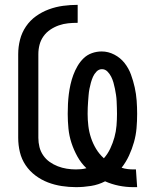

<svg xmlns="http://www.w3.org/2000/svg" viewBox="-20 -763 640 791"><path d="M529 8Q499 8 469.5 2Q440 -4 413 -16Q386 -2 355 3Q324 8 293 8Q264 8 234.5 3.5Q205 -1 177.5 -11.5Q150 -22 126 -40Q102 -58 85.5 -82.5Q69 -107 62 -136Q55 -165 55 -195V-540Q55 -570 62.5 -599.5Q70 -629 87 -654Q104 -679 128.5 -696.5Q153 -714 181.5 -724.5Q210 -735 240 -739Q270 -743 300 -743V-669Q280 -669 260.5 -667Q241 -665 222.5 -658.5Q204 -652 187.5 -641Q171 -630 159.5 -614Q148 -598 143 -579Q138 -560 138 -540V-195Q138 -176 142.5 -157.5Q147 -139 158 -123Q169 -107 184.5 -96Q200 -85 218 -78Q236 -71 255 -68Q274 -65 293 -65Q303 -65 314 -66Q325 -67 336 -70Q314 -91 299 -118Q284 -145 274.5 -174Q265 -203 262 -233.5Q259 -264 259 -294Q259 -314 260 -334.5Q261 -355 263.5 -375Q266 -395 270.5 -415Q275 -435 282 -454Q289 -473 299.5 -491Q310 -509 324.5 -523Q339 -537 358.5 -544Q378 -551 399 -551Q426 -551 451 -538Q476 -525 493 -503.5Q510 -482 519.5 -456Q529 -430 535 -403Q541 -376 543 -348.5Q545 -321 545 -294Q545 -264 542.5 -235Q540 -206 532 -177.5Q524 -149 511.5 -122Q499 -95 481 -72Q493 -68 505.5 -66.5Q518 -65 530 -65Q533 -65 535.5 -65Q538 -65 540 -65L545 8Q541 8 537 8Q533 8 529 8ZM408 -111Q424 -129 434.5 -151.5Q445 -174 451.5 -197.5Q458 -221 460 -245.5Q462 -270 462 -294Q462 -307 461.5 -320Q461 -333 460.5 -346Q460 -359 458 -372Q456 -385 453.5 -397.5Q451 -410 447.5 -422.5Q444 -435 438 -447Q432 -459 422.5 -468.5Q413 -478 400 -478Q387 -478 377.5 -468Q368 -458 363 -446.5Q358 -435 354.5 -422.5Q351 -410 348.5 -397Q346 -384 345 -371Q344 -358 343 -345.5Q342 -333 341.5 -320Q341 -307 341 -294Q341 -269 344 -244Q347 -219 355 -195Q363 -171 376 -149.5Q389 -128 408 -111Z"/></svg>

Font: Zed Mono Extended
Style: Regular
Weight: 400
Width: 7
Monospace: yes
Designer: Belleve Invis
Foundry: Belleve Invis
Version: Version 1.0.0; ttfautohint (v1.8.4)